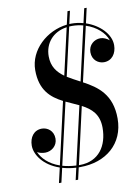

<svg xmlns="http://www.w3.org/2000/svg" viewBox="-98 -895 761 1041"><g transform="rotate(-10 282.5 -375.0)"><path d="M348 -830 331.5 -758.5C220.5 -746.5 120 -656.5 120 -545C120 -434 176 -387.5 239.5 -355L162 -13.5C102.5 -34 67.5 -71 52.5 -106.5C64.5 -99 80.5 -95.5 96.5 -95.5C130.5 -95.5 164 -121 164 -161C164 -205 130.5 -227 100 -227C56 -227 30.5 -191 30.5 -145C30.5 -97 71 -32.5 159.5 -2.5L140.5 80H154L172 1.5C194.5 8 219.5 12.5 247.5 14L232.5 80H246L261 14.5C264 14.5 267 14.5 270 14.5C411 14.5 514.5 -70.5 514.5 -210C514.5 -342.5 440 -394.5 363.5 -435.5L432 -735C489 -716.5 532.5 -677.5 546.5 -634.5C533.5 -645.5 515 -654.5 497.5 -654.5C463.5 -654.5 431.5 -629 431.5 -589C431.5 -545 464.5 -523 495 -523C539 -523 565 -559 565 -605C565 -666 508.5 -722.5 435 -747.5L453.5 -830H440L422 -751C401 -757 379.5 -760 357 -760C353 -760 349.5 -760 345.5 -759.5L361.5 -830ZM358 -747C379.5 -747 400 -744 419 -739L351.5 -442C327.5 -455 303.5 -467 282 -480.5L342.5 -746.5C347.5 -747 353 -747 358 -747ZM205 -606.5C205 -677 250.5 -734 328.5 -745L270 -488.5C232 -516 205 -550 205 -606.5ZM174.5 -9.5 252 -349C275.5 -337.5 300 -327.5 323 -316.5L250 2.5C222 1 196.5 -3 174.5 -9.5ZM425.5 -175C425.5 -76 374.5 3 268.5 3C267 3 265.5 3 264 3L335 -310.5C386 -283.5 425.5 -249 425.5 -175Z"/></g></svg>

Font: Bodoni* 16pt
Style: Italic
Weight: 400
Italic angle: -13°
Version: Version 2.3